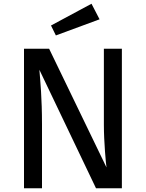

<svg xmlns="http://www.w3.org/2000/svg" viewBox="-20 -1004 778 1024"><path d="M468 -984 252 -868 278 -815 511 -901ZM630 -744H534V-338C534 -247 545 -129 548 -111L242 -744H108V0H204V-341C204 -480 195 -570 190 -632L492 0H630Z"/></svg>

Font: Glow Sans SC Normal Medium
Style: Regular
Weight: 600
Designer: Ryoko NISHIZUKA (kana, bopomofo & ideographs); Paul D. Hunt (Latin, Greek & Cyrillic); Sandoll Communications, Soo-young
Version: Version 0.93